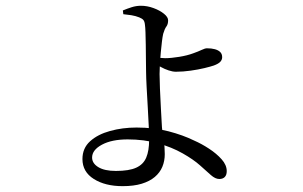

<svg xmlns="http://www.w3.org/2000/svg" viewBox="-20 -584 1040 660"><path d="M403.9 -535.2 402.3 -548.1Q417 -554.2 432.6 -559.2Q448.2 -564.2 464.5 -564.2Q486.2 -564.2 507.8 -556.2Q529.4 -548.3 543.7 -536.7Q557.9 -525.1 557.9 -514.2Q557.9 -500.7 552 -492.9Q546 -485.1 541 -467.9Q538.6 -457.5 536.6 -440.6Q534.6 -423.7 532.7 -403.8Q530.7 -383.8 529.6 -364.2Q528.5 -344.6 528.5 -329.6Q528.5 -312.4 529.8 -280Q531.1 -247.5 533.1 -211.6Q535.1 -175.7 536.7 -146.6Q539.2 -119.4 542.8 -99.9Q546.4 -80.4 546.4 -54.1Q546.4 -30.7 538.1 -10.7Q529.8 9.3 512.1 24.3Q494.5 39.2 467.1 47.6Q439.7 55.9 401.5 55.9Q341.4 55.9 302.4 31.2Q263.4 6.6 263.4 -37.2Q263.4 -74.7 289.7 -98.4Q315.9 -122.1 358.4 -133.8Q400.9 -145.6 449.3 -145.6Q509.9 -145.6 559.5 -132.6Q609 -119.7 647.3 -100.9Q673 -89.7 698.6 -72.9Q724.2 -56.2 741.8 -36.5Q759.4 -16.9 759.4 4.2Q759.4 17.6 752.7 24.4Q746 31.3 733.9 31.3Q720.2 31.3 705 17.9Q689.8 4.4 667.5 -15.6Q645.1 -35.7 608.1 -56.7Q570.2 -78.3 522.6 -91.5Q475.1 -104.8 418.8 -104.8Q364 -104.8 330.3 -86.6Q296.6 -68.4 296.6 -42.5Q296.6 -22.5 317.9 -9.5Q339.2 3.6 378.4 3.6Q424 3.6 448.4 -7.7Q472.9 -18.9 482.7 -42.4Q492.6 -65.8 492.6 -102.8Q492.6 -120.9 491.3 -150.9Q490 -180.9 487.9 -215.9Q485.9 -250.8 484.1 -283.4Q482.3 -316 482.1 -339.5Q481.9 -357.2 481.6 -381.5Q481.4 -405.8 481.1 -430.2Q480.8 -454.6 480.1 -472.9Q479.4 -491.2 478.4 -497.1Q477.4 -509.4 473.3 -514.7Q469.2 -520.1 458.6 -524.3Q446.2 -529.3 431.5 -531.7Q416.9 -534 403.9 -535.2ZM512 -387Q521.8 -386 531.1 -385Q540.5 -384 547.5 -384Q568 -384 595.9 -388.6Q623.7 -393.1 644 -400.7Q662.1 -407.1 673.5 -412.6Q684.8 -418 691.4 -418Q707.2 -418 718.8 -414.8Q730.4 -411.6 737 -405.1Q743.7 -398.6 743.7 -387.3Q743.7 -378.6 737.3 -371.6Q730.9 -364.7 715 -358.8Q704.1 -355.1 682.7 -349.9Q661.4 -344.8 635.2 -341.1Q609.1 -337.4 584.7 -337.4Q573.2 -337.4 559.4 -342.1Q545.6 -346.7 533.4 -353.5Q521.3 -360.3 512.4 -365.1Z"/></svg>

Font: Noto Serif TC
Style: Regular
Weight: 200
Designer: Ryoko NISHIZUKA 西塚涼子 (kana & ideographs); Frank Grießhammer (Latin, Greek & Cyrillic); Wenlong ZHANG 张文龙 (bopomofo); San
Foundry: Adobe
Version: Version 2.001;hotconv 1.1.0;makeotfexe 2.6.0